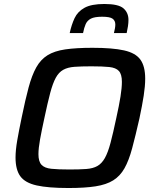

<svg xmlns="http://www.w3.org/2000/svg" viewBox="-20 -936 777 964"><path d="M324 8Q222 8 164 -5Q106 -18 82 -51Q58 -84 58 -145Q58 -182 66.5 -231Q75 -280 89 -347Q107 -435 123.5 -496.5Q140 -558 162 -597.5Q184 -637 218.5 -658.5Q253 -680 307.5 -688Q362 -696 444 -696Q545 -696 603 -683Q661 -670 685 -636.5Q709 -603 709 -541Q709 -504 701.5 -455.5Q694 -407 680 -341Q660 -253 643.5 -191.5Q627 -130 605 -91Q583 -52 548.5 -30.5Q514 -9 460 -0.5Q406 8 324 8ZM329 -85Q379 -85 413 -87.5Q447 -90 469 -102.5Q491 -115 506.5 -142.5Q522 -170 535 -219Q548 -268 564 -344Q578 -407 585 -451Q592 -495 592 -525Q592 -563 577 -579.5Q562 -596 528.5 -599.5Q495 -603 439 -603Q388 -603 354 -600.5Q320 -598 297.5 -585.5Q275 -573 260 -545.5Q245 -518 232 -469Q219 -420 203 -344Q189 -280 181 -235.5Q173 -191 173 -162Q173 -125 188.5 -108.5Q204 -92 238 -88.5Q272 -85 329 -85ZM330 -770Q339 -812 354.5 -845Q370 -878 404.5 -897Q439 -916 504 -916Q575 -916 600 -894Q625 -872 625 -836Q625 -821 622.5 -804.5Q620 -788 616 -770H552Q555 -782 557 -793Q559 -804 559 -813Q559 -832 545.5 -842Q532 -852 493 -852Q455 -852 436.5 -842.5Q418 -833 410 -814.5Q402 -796 397 -770Z"/></svg>

Font: Saira Medium
Style: Italic
Weight: 500
Italic angle: -12°
Designer: Hector Gatti with collaboration of the Omnibus-Type team
Foundry: Omnibus-Type
Version: Version 1.100; ttfautohint (v1.8.3)